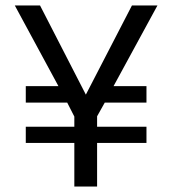

<svg xmlns="http://www.w3.org/2000/svg" viewBox="-20 -677 631 700"><path d="M514 -156H334V3H251V-156H74V-215H251V-252L225 -303H74V-363H193L34 -657H126L293 -332L461 -657H554L394 -363H514V-303H362L334 -253V-215H514Z"/></svg>

Font: Hind Siliguri Fixed
Style: Regular
Weight: 400
Designer: Jyotish Sonowal
Foundry: Indian Type Foundry
Version: Version 1.001;October 28, 2021;FontCreator 12.0.0.2565 64-bi